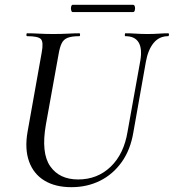

<svg xmlns="http://www.w3.org/2000/svg" viewBox="-20 -763 721 796"><path d="M562 -513Q570 -562 554.5 -587.5Q539 -613 500 -613Q497 -613 497.5 -619Q498 -625 500 -625Q522 -625 544 -623.5Q566 -622 592 -622Q616 -622 638 -623.5Q660 -625 677 -625Q681 -625 680.5 -619Q680 -613 677 -613Q640 -613 617 -585Q594 -557 585 -508L533 -215Q521 -142 484.5 -91Q448 -40 394.5 -13.5Q341 13 276 13Q209 13 164 -14.5Q119 -42 100.5 -93.5Q82 -145 94 -215L153 -546Q161 -589 149.5 -601Q138 -613 93 -613Q89 -613 89.5 -619Q90 -625 92 -625Q115 -625 143 -623.5Q171 -622 200 -622Q233 -622 261 -623.5Q289 -625 309 -625Q312 -625 312 -619Q312 -613 309 -613Q278 -613 261 -606.5Q244 -600 236 -584Q228 -568 223 -539L170 -245Q150 -129 188 -74Q226 -19 304 -19Q384 -19 439 -72Q494 -125 509 -218ZM281 -713Q277 -713 275 -721Q273 -729 275 -736Q277 -743 281 -743H532Q537 -743 539 -736Q541 -729 539 -721Q537 -713 532 -713Z"/></svg>

Font: Cormorant Garamond Light Medium
Style: Italic
Weight: 500
Italic angle: -10°
Version: Version 4.001